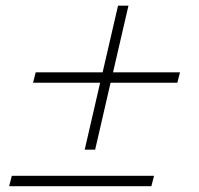

<svg xmlns="http://www.w3.org/2000/svg" viewBox="-20 -618 701 675"><path d="M277.8 -91.8 332 -327.1H96.2L105.5 -363.8H340.8L395 -598.1H431.6L377.4 -363.8H612.8L603.5 -327.1H368.7L314.5 -91.8ZM12.2 36.6 21.5 0H521.5L512.2 36.6Z"/></svg>

Font: HK Grotesk Light Legacy Italic
Style: Regular
Weight: 300
Italic angle: -13°
Designer: Alfredo Marco Pradil
Foundry: Hanken Design Co.
Version: Version 2.022;PS 002.022;hotconv 1.0.88;makeotf.lib2.5.64775